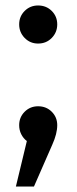

<svg xmlns="http://www.w3.org/2000/svg" viewBox="-20 -515 280 701"><path d="M189 -58Q189 -27 171 13L104 166H38L78 0Q65 -10 57.5 -25Q50 -40 50 -58Q50 -87 70 -107Q90 -127 119 -127Q149 -127 169 -107Q189 -87 189 -58ZM189 -426Q189 -397 169 -376.5Q149 -356 119 -356Q90 -356 70 -376.5Q50 -397 50 -426Q50 -455 70 -475Q90 -495 119 -495Q149 -495 169 -475Q189 -455 189 -426Z"/></svg>

Font: FiraGOUPP
Style: Medium
Weight: 400
Designer: bBox Type
Foundry: bBox Type GmbH
Version: Version 1.001